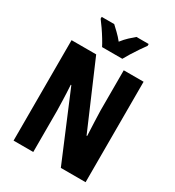

<svg xmlns="http://www.w3.org/2000/svg" viewBox="-217 -1056 1076 1182"><g transform="rotate(30 321.0 -465.5)"><path d="M577 0H401L202 -474H198Q202 -410 203 -367.5Q204 -325 205 -291V0H65V-714H240L439 -251H443Q440 -314 438.5 -353Q437 -392 436 -428V-714H577ZM249 -771Q240 -789 223 -817Q206 -845 187 -872.5Q168 -900 154 -918V-931H243Q258 -917 279.5 -896.5Q301 -876 321 -851Q342 -878 362.5 -897Q383 -916 401 -931H488V-918Q474 -899 455.5 -872Q437 -845 420.5 -818Q404 -791 393 -771Z"/></g></svg>

Font: Noto Sans Gujarati ExtraCondensed ExtraBold
Style: Regular
Weight: 800
Width: 2
Designer: Jelle Bosma - Monotype Design Team, Universal Thirst
Foundry: Monotype Imaging Inc.
Version: Version 2.106; ttfautohint (v1.8.4.7-5d5b)